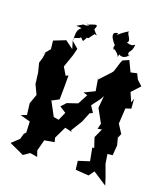

<svg xmlns="http://www.w3.org/2000/svg" viewBox="-166 -1033 1033 1181"><g transform="rotate(20 350.0 -442.5)"><path d="M490 -711 471 -649 462 -637 395 -565 392 -590 408 -495 340 -462 368 -454 333 -388 265 -365 236 -333 278 -306 254 -252 193 -262 223 -252 169 -353 174 -349 217 -372 218 -444V-529L202 -521L172 -571L201 -654L213 -701L169 -739L184 -689L131 -728L55 -698L61 -644L23 -597L37 -612L32 -578L21 -541L36 -482L45 -410L74 -349L52 -287L61 -213L25 -199L91 -181L94 -110L82 -97L72 -61L25 -17L121 27L160 0L208 8L195 -30L214 -103L278 -114L271 -141L309 -220L356 -209L348 -217L394 -292L419 -354L438 -364L411 -404L453 -460L466 -484L459 -405L507 -318L498 -282L525 -287L498 -227L519 -164L507 -162L523 -78L451 -55L458 1L544 7L570 -29L662 31L646 -19L618 -95L608 -157L641 -161L646 -227L630 -288L635 -274L646 -301L610 -357L616 -458L651 -469L646 -533L637 -505L611 -564L662 -619L628 -650L610 -686L570 -677L537 -746L498 -729ZM229 -758C255 -797 234 -784 254 -786C254 -783 290 -838 284 -822C310 -817 291 -819 270 -851C300 -909 232 -858 212 -865C250 -878 228 -848 197 -855C144 -822 151 -836 194 -830C170 -808 169 -801 170 -737C158 -770 206 -757 209 -777ZM467 -757C510 -731 536 -793 526 -766C500 -801 537 -784 539 -847C522 -835 518 -834 486 -841C516 -866 448 -903 485 -916C420 -884 395 -838 418 -876C401 -879 360 -869 422 -801C411 -771 434 -770 428 -774C403 -795 473 -753 462 -732Z"/></g></svg>

Font: Asimov Aggro
Style: Medium
Weight: 500
Designer: Google
Version: Version 2.000980; 2014